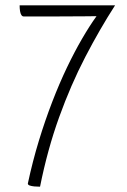

<svg xmlns="http://www.w3.org/2000/svg" viewBox="-20 -620 478 724"><path d="M131 84Q120 84 109.5 83Q99 82 92 79.5Q85 77 85 72Q103 -12 126.5 -89Q150 -166 177 -236Q204 -306 232.5 -365.5Q261 -425 289.5 -474Q318 -523 344 -559Q337 -559 298 -558.5Q259 -558 199 -558Q139 -558 69 -558Q64 -558 60.5 -563.5Q57 -569 55.5 -578.5Q54 -588 54 -600H414Q356 -510 301.5 -405Q247 -300 203 -178Q159 -56 131 84Z"/></svg>

Font: Yanone Kaffeesatz Light
Style: Regular
Weight: 300
Designer: Yanone (Cyrillic: Daniel Pouzeot, Huerta Tipografica, and Cyreal)
Foundry: Yanone
Version: Version 2.003